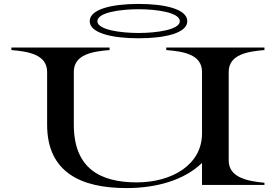

<svg xmlns="http://www.w3.org/2000/svg" viewBox="-20 -942 1412 978"><path d="M1327 -687V-700H827V-687C912 -680 1009 -666 1009 -576V-262C1009 -103 856 -13 677 -13C493 -13 356 -82 356 -307V-576C356 -667 456 -680 538 -687V-700H38V-687C120 -680 220 -666 220 -576V-307C220 -63 394 16 624 16C777 16 918 -24 1009 -112V0H1327V-11C1245 -19 1145 -36 1145 -124V-576C1145 -666 1245 -680 1327 -687ZM686 -747C822 -747 934 -774 934 -834C934 -895 822 -922 686 -922C549 -922 437 -895 437 -834C437 -774 549 -747 686 -747ZM686 -774C591 -774 476 -791 476 -834C476 -878 591 -895 686 -895C780 -895 896 -878 896 -834C896 -791 780 -774 686 -774Z"/></svg>

Font: Sprat Extended Medium
Style: Regular
Weight: 500
Width: 9
Designer: Ethan Nakache
Foundry: Collletttivo
Version: Version 2.000;Glyphs 3.2 (3217)